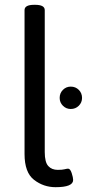

<svg xmlns="http://www.w3.org/2000/svg" viewBox="-20 -772 361 798"><path d="M82 -132V-730Q82 -752 122 -752H126Q166 -752 166 -730V-140Q166 -98 180.5 -82Q195 -66 220 -66Q239 -66 248.5 -68.5Q258 -71 263 -71Q272 -71 278 -52.5Q284 -34 284 -24Q284 6 211 6Q161 6 121.5 -24.5Q82 -55 82 -132ZM228 -365Q228 -385 241.5 -398.5Q255 -412 274 -412Q294 -412 307.5 -398.5Q321 -385 321 -365Q321 -346 307.5 -332.5Q294 -319 274 -319Q255 -319 241.5 -332.5Q228 -346 228 -365Z"/></svg>

Font: Asap-Regular
Style: Regular
Weight: 400
Designer: Pablo Cosgaya
Foundry: Omnibus-Type
Version: Version 2.000; ttfautohint (v1.8)